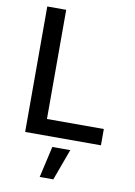

<svg xmlns="http://www.w3.org/2000/svg" viewBox="-103 -792 770 1096"><g transform="rotate(10 282.0 -244.0)"><path d="M79.9 0V-727.3H189.6V-94.5H519.2V0ZM206.3 238.6 247.5 57.5H351.6L285.2 238.6Z"/></g></svg>

Font: Inter Zeller Medium
Style: Regular
Weight: 500
Designer: Rasmus Andersson; Joe Bland
Foundry: zeller
Version: Version 3.015;git-dec3a8cb1